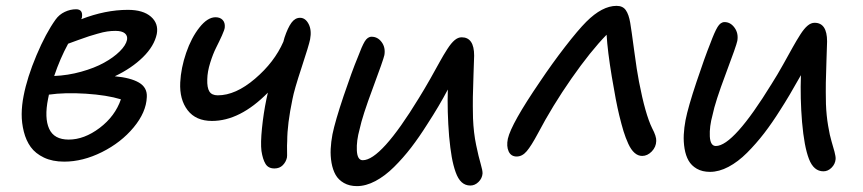

<svg xmlns="http://www.w3.org/2000/svg" viewBox="-20 -587 2961 659"><path d="M200.2 -32.2Q160.2 -32.2 130.9 -46.1Q101.6 -60.1 85.4 -82.5Q69.3 -105 61.8 -135Q54.2 -165 54.4 -195.6Q54.7 -226.1 61 -257.8Q73.2 -321.3 105.2 -397.2Q137.2 -473.1 170.9 -520Q183.1 -537.1 202.1 -546.1Q221.2 -555.2 241.2 -555.2Q265.6 -555.2 261.2 -526.9Q261.2 -525.9 258.8 -521Q341.8 -553.2 418.9 -553.2Q471.2 -553.2 498 -529.8Q524.9 -506.3 518.1 -470.2Q509.3 -428.7 470.5 -390.6Q431.6 -352.5 374 -325.2Q428.2 -320.3 457 -303.5Q485.8 -286.6 483.9 -253.9Q481.9 -201.7 438.7 -149.7Q395.5 -97.7 329.8 -64.9Q264.2 -32.2 200.2 -32.2ZM376 -481Q362.3 -481 348.4 -479Q334.5 -477.1 314.5 -471.2Q294.4 -465.3 285.6 -462.6Q276.9 -460 248 -449.5Q219.2 -439 213.9 -437Q186 -385.7 166 -326.2Q212.9 -328.1 258.5 -340.8Q304.2 -353.5 336.9 -371.6Q369.6 -389.6 390.9 -410.6Q412.1 -431.6 416 -450.2Q418.5 -464.4 408.4 -472.7Q398.4 -481 376 -481ZM145 -248Q131.8 -182.1 148.7 -145Q165.5 -107.9 215.8 -107.9Q269 -107.9 322 -147.9Q375 -188 395 -246.1Q347.2 -260.7 274.7 -265.4Q202.1 -270 147.9 -262.2Q147.5 -259.8 146.5 -255.1Q145.5 -250.5 145 -248Z M707.5 -171.9Q652.3 -171.9 624 -208.7Q595.7 -245.6 598.6 -304.2Q601.1 -353.5 618.9 -405.5Q636.7 -457.5 664.6 -492.7Q692.4 -527.8 719.7 -527.8Q735.4 -527.8 744.1 -518.6Q752.9 -509.3 751.5 -493.2Q751 -485.4 741.9 -465.3Q732.9 -445.3 721.9 -423.6Q710.9 -401.9 701.4 -371.3Q691.9 -340.8 691.4 -314.9Q690.4 -286.1 698.7 -272.9Q707 -259.8 727.5 -259.8Q788.6 -259.8 855.2 -316.7Q921.9 -373.5 952.6 -443.8Q953.6 -446.3 956.5 -458Q967.8 -491.7 980.2 -508.8Q992.7 -525.9 1009.8 -525.9Q1028.3 -525.9 1039.3 -504.6Q1050.3 -483.4 1044.4 -452.1Q1040.5 -432.1 1015.1 -355.2Q989.7 -278.3 983.9 -247.1Q965.8 -160.6 965.8 -103Q964.8 -88.4 965.3 -68.8Q965.8 -49.3 964.8 -45.9Q961.4 -30.8 950.4 -19.8Q939.5 -8.8 921.9 -8.8Q900.9 -8.8 891.4 -24.4Q881.8 -40 877.4 -68.8Q874 -96.2 879.2 -147Q884.3 -197.8 894.5 -247.1Q895.5 -252.9 899.4 -269Q803.7 -171.9 707.5 -171.9Z M1205.1 51.8Q1179.2 51.8 1160.4 41Q1141.6 30.3 1131.8 12.9Q1122.1 -4.4 1117.9 -28.1Q1113.8 -51.8 1115 -75.9Q1116.2 -100.1 1121.1 -126Q1130.4 -171.4 1159.4 -257.6Q1188.5 -343.8 1207.5 -389.2Q1222.2 -428.7 1231.9 -444.8Q1241.7 -460.9 1255.4 -460.9Q1276.4 -460.9 1290 -442.4Q1303.7 -423.8 1299.3 -397.9Q1295.9 -381.8 1259.8 -284.9Q1223.6 -188 1214.4 -144Q1203.1 -103.5 1204.8 -70.3Q1206.5 -37.1 1225.1 -37.1Q1287.6 -37.1 1417.5 -250Q1436 -279.8 1456.8 -316.4Q1477.5 -353 1489.7 -375.5Q1502 -397.9 1515.4 -418.7Q1528.8 -439.5 1540.5 -449.2Q1552.2 -459 1564.5 -459Q1607.4 -459 1607.4 -396Q1606.9 -379.9 1605.2 -330.8Q1603.5 -281.7 1603 -253.9Q1602.5 -226.1 1603.5 -181.2Q1605.5 -130.9 1614.3 -89.1Q1623 -47.4 1629.9 -24.4Q1636.7 -1.5 1636.2 8.8Q1634.8 25.4 1622.3 37.6Q1609.9 49.8 1594.2 49.8Q1577.1 49.8 1564.7 38.6Q1552.2 27.3 1543.9 3.9Q1535.6 -19.5 1530.5 -48.3Q1525.4 -77.1 1521.5 -119.1Q1514.6 -205.1 1517.1 -279.8Q1487.3 -223.1 1446.3 -160.2Q1418.9 -116.7 1391.4 -80.8Q1363.8 -44.9 1332.5 -13.9Q1301.3 17.1 1268.6 34.4Q1235.8 51.8 1205.1 51.8Z M1753.4 -49.8Q1733.9 -49.8 1725.8 -67.4Q1717.8 -85 1723.1 -110.8Q1734.9 -162.6 1833 -306.2Q1874.5 -368.2 1919.4 -426.3Q1964.4 -484.4 1992.2 -512.2Q2046.9 -566.9 2096.2 -566.9Q2117.7 -566.9 2127.9 -552.2Q2138.2 -537.6 2143.1 -508.8Q2147 -486.3 2156.5 -414.6Q2166 -342.8 2173.3 -306.2Q2194.8 -194.8 2218.3 -147Q2233.4 -118.7 2232.4 -103Q2231.9 -82.5 2217 -67.1Q2202.1 -51.8 2184.1 -51.8Q2169.9 -51.8 2158 -62.3Q2146 -72.8 2136.5 -93.5Q2127 -114.3 2120.1 -136.7Q2113.3 -159.2 2105.5 -190.9Q2094.2 -237.3 2079.8 -324.2Q2065.4 -411.1 2062 -467.8Q2006.8 -411.1 1941.4 -317.4Q1876 -223.6 1826.2 -128.9Q1803.2 -85.9 1787.8 -67.9Q1772.5 -49.8 1753.4 -49.8Z M2417 2.9Q2390.6 2.9 2371.8 -7.8Q2353 -18.6 2343.3 -35.9Q2333.5 -53.2 2329.6 -76.9Q2325.7 -100.6 2326.9 -124.8Q2328.1 -148.9 2333 -174.8Q2341.8 -219.7 2370.4 -305.2Q2398.9 -390.6 2418 -438Q2432.6 -477.5 2442.9 -494.4Q2453.1 -511.2 2466.8 -511.2Q2487.3 -511.2 2501.2 -491.9Q2515.1 -472.7 2510.7 -446.8Q2507.8 -431.2 2471.2 -334Q2434.6 -236.8 2425.8 -192.9Q2414.6 -152.3 2416.3 -119.1Q2418 -85.9 2437 -85.9Q2497.6 -85.9 2628.9 -299.8Q2647.9 -329.6 2668.2 -366Q2688.5 -402.3 2700.9 -424.8Q2713.4 -447.3 2726.8 -468.3Q2740.2 -489.3 2752 -499Q2763.7 -508.8 2775.9 -508.8Q2818.8 -508.8 2818.8 -444.8Q2818.4 -428.7 2816.7 -379.9Q2814.9 -331.1 2814.5 -303.2Q2814 -275.4 2814.9 -230Q2816.4 -190.4 2822.3 -155.8Q2828.1 -121.1 2834 -102.1Q2839.8 -83 2844.2 -66.4Q2848.6 -49.8 2848.1 -41Q2846.7 -23.9 2834.2 -11.5Q2821.8 1 2806.2 1Q2772.9 1 2756.6 -41.3Q2740.2 -83.5 2732.9 -168Q2726.1 -250.5 2729 -329.1Q2687.5 -254.9 2657.7 -209Q2630.4 -165.5 2602.8 -129.6Q2575.2 -93.8 2544.2 -62.7Q2513.2 -31.7 2480.5 -14.4Q2447.8 2.9 2417 2.9Z"/></svg>

Font: Shantell Sans Bouncy
Style: Italic
Weight: 400
Italic angle: -11.31°
Designer: Stephen Nixon, Anya Danilova, Shantell Martin
Foundry: Arrow Type
Version: Version 1.006;[9816181b4]